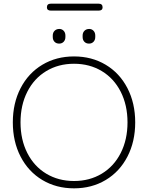

<svg xmlns="http://www.w3.org/2000/svg" viewBox="-20 -1018 808 1048"><path d="M384 10Q287 10 211 -35.5Q135 -81 92.5 -163Q50 -245 50 -350Q50 -455 92.5 -537Q135 -619 211 -664.5Q287 -710 384 -710Q481 -710 557 -664.5Q633 -619 675.5 -537Q718 -455 718 -350Q718 -245 675.5 -163Q633 -81 557 -35.5Q481 10 384 10ZM384 -670Q299 -670 232.5 -630Q166 -590 129 -517Q92 -444 92 -350Q92 -256 129 -183Q166 -110 232.5 -70Q299 -30 384 -30Q469 -30 535.5 -70Q602 -110 639 -183Q676 -256 676 -350Q676 -444 639 -517Q602 -590 535.5 -630Q469 -670 384 -670ZM268 -816V-824Q268 -840 278 -850Q288 -860 304 -860Q318 -860 327.5 -850Q337 -840 337 -824V-816Q337 -800 327.5 -790Q318 -780 303 -780Q287 -780 277.5 -790Q268 -800 268 -816ZM431 -816V-824Q431 -840 441 -850Q451 -860 467 -860Q481 -860 490.5 -850Q500 -840 500 -824V-816Q500 -800 490.5 -790Q481 -780 466 -780Q450 -780 440.5 -790Q431 -800 431 -816ZM236 -978Q236 -998 258 -998H518Q540 -998 540 -978Q540 -960 518 -960H258Q236 -960 236 -978Z"/></svg>

Font: Quicksand Light
Style: Regular
Weight: 300
Designer: Andrew Paglinawan
Foundry: Andrew Paglinawan
Version: Version 3.000